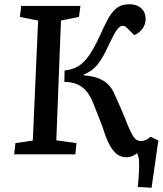

<svg xmlns="http://www.w3.org/2000/svg" viewBox="-20 -729 768 907"><path d="M285 -396Q323 -400 350 -416.5Q377 -433 400 -466Q423 -499 449 -554Q469 -600 487.5 -635Q506 -670 529.5 -689.5Q553 -709 591 -709Q626 -709 647 -690Q668 -671 668 -639Q668 -614 653 -593.5Q638 -573 614 -563L579 -598Q574 -603 569.5 -605Q565 -607 559 -607Q551 -607 542 -599Q533 -591 522 -572Q511 -553 495 -519Q475 -475 457.5 -447.5Q440 -420 421 -404Q402 -388 376 -377V-373Q416 -370 444 -359.5Q472 -349 491 -330Q510 -311 521 -284Q533 -258 544 -233Q555 -208 565.5 -183Q576 -158 585 -134Q597 -106 606 -90.5Q615 -75 624.5 -69Q634 -63 647 -63Q658 -63 668 -67.5Q678 -72 692 -83L728 -65L696 158L631 154Q636 102 637 71.5Q638 41 636 23.5Q634 6 627 -5Q618 3 605 8.5Q592 14 578 14Q555 14 537 2.5Q519 -9 503 -35Q487 -61 472 -106Q465 -129 456 -151Q447 -173 438.5 -196Q430 -219 421 -240Q407 -276 388.5 -298Q370 -320 344.5 -331Q319 -342 284 -342ZM160 -632 74 -649 80 -701H360L353 -649L268 -632L246 -66L341 -53L336 0H47L53 -53L135 -65Z"/></svg>

Font: Literata Medium
Style: Italic
Weight: 500
Italic angle: -2°
Designer: Latin by Veronika Burian and Jose Scaglione. Greek by Irene Vlachou. Cyrillic by Vera Evstafieva
Foundry: TypeTogether
Version: Version 3.103;gftools[0.9.29]